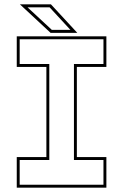

<svg xmlns="http://www.w3.org/2000/svg" viewBox="-20 -868 570 888"><path d="M57.5 0V-141.5H194.5V-558.5H57.5V-700H472V-558.5H335.5V-141.5H472V0ZM71 -13.5H458.5V-128H322V-572H458.5V-686.5H71V-572H208V-128H71ZM337.5 -716H214L72 -848H215.5ZM305.5 -730 209.5 -834H107.5L219.5 -730Z"/></svg>

Font: Tourney Thin
Style: Regular
Weight: 100
Designer: Tyler Finck
Foundry: Etcetera Type Co
Version: Version 1.015